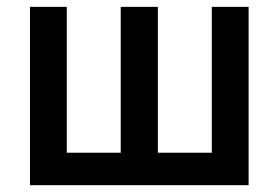

<svg xmlns="http://www.w3.org/2000/svg" viewBox="-20 -543 817 563"><path d="M67.9 0V-522.9H175.8V-95.2H334V-522.9H442.9V-95.2H601.1V-522.9H709V0Z"/></svg>

Font: Rising Sun DemiBold
Style: DemiBold
Weight: 600
Designer: Matt McInerney, Pablo Impallari, Rodrigo Fuenzalida
Foundry: Matt McInerney, Pablo Impallari, Rodrigo Fuenzalida
Version: Version 1.000